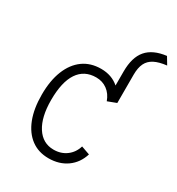

<svg xmlns="http://www.w3.org/2000/svg" viewBox="-181 -863 910 989"><g transform="rotate(30 274.0 -369.0)"><path d="M256.5 12Q196 12 152.8 -20.2Q109.5 -52.5 86.2 -112.2Q63 -172 63 -255Q63 -338.5 87 -398.5Q111 -458.5 155.5 -490.8Q200 -523 262.5 -523Q325.5 -523 368.5 -485.5V-569Q368.5 -653 406 -696.8Q443.5 -740.5 522 -750L547.5 -707.5Q502.5 -702.5 474.8 -688.2Q447 -674 434.2 -647.8Q421.5 -621.5 421.5 -581V-412L370 -392.5Q356.5 -430.5 328.2 -451.2Q300 -472 262.5 -472Q192 -472 155.2 -417Q118.5 -362 118.5 -255Q118.5 -154 155.2 -96.8Q192 -39.5 257 -39.5Q300.5 -39.5 332.5 -63.2Q364.5 -87 376.5 -127.5L427.5 -109.5Q410 -52.5 364.8 -20.2Q319.5 12 256.5 12Z"/></g></svg>

Font: Overpass ExtraLight
Style: Regular
Weight: 250
Designer: Delve Withrington, Dave Bailey, Thomas Jockin
Foundry: Delve Fonts LLC
Version: Version 4.000